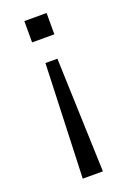

<svg xmlns="http://www.w3.org/2000/svg" viewBox="-133 -542 516 770"><g transform="rotate(-20 124.5 -157.0)"><path d="M81 180 99 -307H150L167 180ZM77 -403V-494H172V-403Z"/></g></svg>

Font: Nunito Sans 7pt Light
Style: Regular
Weight: 300
Designer: Vernon Adams
Foundry: Vernon Adams
Version: Version 3.101;gftools[0.9.27]